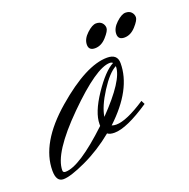

<svg xmlns="http://www.w3.org/2000/svg" viewBox="-81 -418 484 491"><g transform="rotate(-20 161.5 -173.0)"><path d="M284 -287Q267 -287 267 -302.5Q267 -318 282 -332Q297 -346 307.5 -346Q318 -346 323.5 -340Q329 -334 329 -326Q329 -318 315 -302.5Q301 -287 284 -287ZM204 -287Q187 -287 187 -302.5Q187 -318 202 -332Q217 -346 227.5 -346Q238 -346 243.5 -340Q249 -334 249 -326Q249 -318 235 -302.5Q221 -287 204 -287ZM238 -226V-225Q238 -188 166 -114Q170 -141 194 -178.5Q218 -216 238 -226ZM25 -16Q18 -16 18 -22Q18 -69 103.5 -154Q189 -239 226 -239Q231 -239 234 -236Q209 -223 178.5 -177.5Q148 -132 148 -101V-96Q63 -16 25 -16ZM-6 -30Q-6 0 13.5 0Q33 0 76 -20Q119 -40 158 -72Q164 -67 177 -67Q210 -67 274 -110L269 -120Q216 -85 188 -85Q182 -85 176 -87Q252 -158 252 -229Q252 -254 224 -254Q167 -254 80.5 -179.5Q-6 -105 -6 -30Z"/></g></svg>

Font: Herr Von Muellerhoff
Style: Regular
Weight: 400
Version: Version 1.000